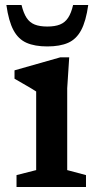

<svg xmlns="http://www.w3.org/2000/svg" viewBox="-20 -747 396 767"><path d="M256.5 -518 248.5 -394.5V-67.5L323.5 -47.5V0H46V-47.5L124.5 -67.5V-381.5Q119 -385.5 104.2 -394.2Q89.5 -403 71.5 -413.2Q53.5 -423.5 38 -432.5V-466L221 -518ZM169 -641Q199.5 -641 219.5 -649Q239.5 -657 252 -675.8Q264.5 -694.5 272 -727H332.5Q323.5 -662.5 304.2 -626.5Q285 -590.5 252.2 -576Q219.5 -561.5 169 -561.5Q119 -561.5 86 -576Q53 -590.5 33.8 -626.5Q14.5 -662.5 5.5 -727H66Q74 -694.5 86.2 -675.8Q98.5 -657 118.5 -649Q138.5 -641 169 -641Z"/></svg>

Font: Newsreader 7pt Medium
Style: Regular
Weight: 500
Designer: Hugues Gentile
Foundry: Production Type
Version: Version 1.003